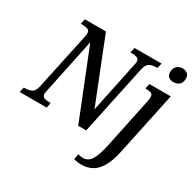

<svg xmlns="http://www.w3.org/2000/svg" viewBox="-229 -979 1444 1435"><g transform="rotate(30 493.0 -261.0)"><path d="M-20 0 -10 -44H2Q32 -44 56.5 -56Q81 -68 91 -114L195 -602Q197 -610 198 -618.5Q199 -627 199 -632Q199 -656 180.5 -663Q162 -670 133 -670H121L130 -714H312L529 -167L620 -602Q622 -610 623.5 -618.5Q625 -627 625 -632Q625 -656 606 -663Q587 -670 559 -670H549L559 -714H792L782 -670H770Q740 -670 715.5 -658Q691 -646 681 -600L554 0H485L251 -586L152 -113Q150 -104 148.5 -95.5Q147 -87 147 -82Q147 -58 166 -51Q185 -44 213 -44H222L213 0ZM938 -638Q912 -638 895.5 -651Q879 -664 879 -691Q879 -725 898.5 -743.5Q918 -762 947 -762Q971 -762 988.5 -749Q1006 -736 1006 -708Q1006 -670 985.5 -654Q965 -638 938 -638ZM651 240Q631 240 614 237.5Q597 235 583 231L593 184Q600 186 612.5 188.5Q625 191 635 191Q679 191 705.5 149.5Q732 108 753 8L842 -417Q847 -439 847 -452Q847 -477 833 -484.5Q819 -492 794 -492H780L790 -536H974L859 8Q840 96 810 146.5Q780 197 740 218.5Q700 240 651 240Z"/></g></svg>

Font: Noto Serif SemiCondensed Medium
Style: Italic
Weight: 500
Width: 4
Italic angle: -12°
Designer: Monotype Design Team
Foundry: Monotype Imaging Inc.
Version: Version 2.013